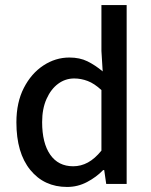

<svg xmlns="http://www.w3.org/2000/svg" viewBox="-20 -729 600 761"><path d="M246 12Q155 12 100 -55.5Q45 -123 45 -244Q45 -323 74.5 -380.5Q104 -438 152 -469.5Q200 -501 255 -501Q296 -501 326.5 -486Q357 -471 387 -446L382 -527V-709H482V0H401L393 -55H389Q362 -27 325 -7.5Q288 12 246 12ZM270 -70Q301 -70 328.5 -85Q356 -100 382 -132V-372Q354 -398 327.5 -408Q301 -418 274 -418Q239 -418 210.5 -397Q182 -376 164.5 -337Q147 -298 147 -245Q147 -162 179 -116Q211 -70 270 -70Z"/></svg>

Font: Mada Medium
Style: Regular
Weight: 500
Designer: Khaled Hosny
Version: Version 1.5